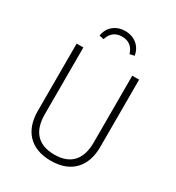

<svg xmlns="http://www.w3.org/2000/svg" viewBox="-211 -1026 1070 1166"><g transform="rotate(30 324.0 -443.5)"><path d="M324 -898C258 -898 210 -857 201 -796L233 -789C246 -834 277 -859 324 -859C371 -859 402 -834 415 -789L447 -796C438 -857 389 -898 324 -898ZM543 -684H495V-215C495 -105 445 -32 324 -32C204 -32 152 -103 152 -215V-684H105V-211C105 -82 174 11 324 11C473 11 543 -82 543 -211Z"/></g></svg>

Font: Fira Sans ExtraLight
Style: Regular
Weight: 200
Designer: bBox Type GmbH & Carrois Corporate GbR & Edenspiekermann AG
Foundry: bBox Type GmbH & Carrois Corporate GbR & Edenspiekermann AG
Version: Version 4.300;PS 004.300;hotconv 1.0.88;makeotf.lib2.5.64775